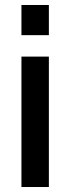

<svg xmlns="http://www.w3.org/2000/svg" viewBox="-20 -750 282 770"><path d="M66 -609H176V-730H66ZM66 0H176V-523H66Z"/></svg>

Font: FIGSv2-sans-serif SemiBold
Style: Regular
Weight: 600
Designer: Matt McInerney, Pablo Impallari, Rodrigo Fuenzalida,Mirko Velimirovic
Foundry: Matt McInerney, Pablo Impallari, Rodrigo Fuenzalida
Version: Version 4.021;hotconv 1.0.109;makeotfexe 2.5.65596